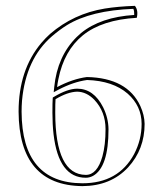

<svg xmlns="http://www.w3.org/2000/svg" viewBox="-20 -630 554 660"><path d="M450.2 -568.8Q331.1 -562 265.1 -508.8Q200.2 -456.1 180.7 -357.9Q177.7 -343.8 176.3 -330.6Q230 -358.9 278.8 -365.2Q417.5 -362.3 462.4 -265.6Q476.6 -234.4 477.1 -204.1Q477.1 -116.7 420.4 -54.7Q360.8 9.3 263.2 9.8Q45.4 7.3 43.9 -246.1Q43.9 -389.6 122.1 -482.4Q136.7 -499.5 151.9 -513.2Q232.9 -583 340.3 -600.6Q385.7 -607.9 443.8 -609.9Q456.1 -594.2 450.2 -568.8ZM170.9 -289.1Q169.9 -277.3 169.9 -242.2Q170.4 -29.8 274.9 -28.8Q314 -28.8 332 -92.3Q342.8 -131.3 342.8 -186Q342.8 -246.1 304.2 -287.1Q277.3 -314.5 245.1 -314.9Q212.4 -314 170.9 -289.1ZM441.4 -578.6Q441.9 -590.8 438.5 -599.6Q292.5 -594.2 210 -543.5Q184.1 -527.3 158.7 -505.4Q68.8 -427.7 55.7 -284.2Q54.2 -264.6 54.2 -246.1Q55.2 -1 263.2 0Q386.7 0 440.9 -100.1Q466.8 -149.4 466.8 -204.1Q466.8 -265.6 418.9 -308.1Q368.2 -352.1 279.3 -355Q232.4 -348.6 181.2 -321.8L164.6 -313L166.5 -331.5Q177.2 -436.5 243.2 -502.4Q251.5 -510.3 258.8 -516.6Q326.2 -571.3 441.4 -578.6ZM161.1 -290 161.6 -294.9 166 -297.4Q211.4 -324.7 245.1 -325.2Q302.2 -325.2 334.5 -261.2Q352.5 -224.6 353 -186Q353 -55.2 299.8 -25.4Q287.6 -19 274.9 -19Q181.6 -19 164.1 -168.5Q160.2 -202.1 160.2 -242.2Q160.2 -278.3 161.1 -290Z"/></svg>

Font: Linux Biolinum Outline O
Style: Bold
Weight: 700
Designer: Philipp H. Poll
Foundry: Philipp H. Poll
Version: Version 0.9.2